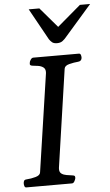

<svg xmlns="http://www.w3.org/2000/svg" viewBox="-62 -994 591 1034"><g transform="rotate(-5 233.0 -477.0)"><path d="M25.4 -21Q25.4 -30.8 28.8 -36.6Q32.2 -42.5 43 -43Q66.9 -44.4 91.6 -51.3Q116.2 -58.1 118.2 -74.2L196.3 -602.5Q196.8 -605 196.8 -609.9Q196.8 -627.4 185.5 -635.5Q174.3 -643.6 158.4 -646.2Q142.6 -648.9 128.9 -649.9Q113.8 -651.4 113.8 -660.2Q113.8 -661.6 114.3 -663.8Q114.7 -666 114.7 -668Q114.7 -673.3 121.1 -683.1Q127.4 -692.9 135.7 -692.9H382.3Q390.6 -692.9 393.1 -683.1Q395.5 -673.3 394.5 -668Q392.1 -651.4 375 -649.9Q351.1 -647.9 326.2 -641.6Q301.3 -635.3 298.8 -618.7L221.7 -90.3Q221.2 -87.4 221.2 -82.5Q221.2 -65.4 232.4 -57.6Q243.7 -49.8 259.5 -47.4Q275.4 -44.9 289.1 -43Q297.4 -42 301 -39.8Q304.7 -37.6 304.7 -30.8Q304.7 -27.3 304.2 -24.9Q303.2 -19.5 297.9 -9.8Q292.5 0 284.2 0H37.6Q30.3 0 27.8 -7.3Q25.4 -14.6 25.4 -21ZM270.5 -759.3Q252.9 -759.3 243.9 -766.6Q234.9 -773.9 228 -784.2L133.8 -954.1H191.4L283.7 -846.2L410.6 -954.1H465.8L321.3 -788.6Q311.5 -776.4 300 -767.8Q288.6 -759.3 270.5 -759.3Z"/></g></svg>

Font: Gelasio
Style: Italic
Weight: 400
Italic angle: -8.5°
Designer: Eben Sorkin
Foundry: Eben Sorkin
Version: Version 1.008